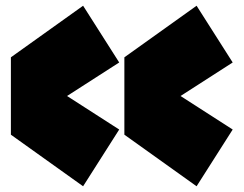

<svg xmlns="http://www.w3.org/2000/svg" viewBox="-20 -653 850 670"><path d="M18 -453 270 -633 396 -435 214 -318 396 -201 270 -3 18 -183ZM666 -633 792 -435 610 -318 792 -201 666 -3 414 -183V-453Z"/></svg>

Font: Gasoek One
Style: Regular
Weight: 400
Designer: Jiashuo Zhang
Foundry: JAMO
Version: Version 1.000; ttfautohint (v1.8.4.7-5d5b);gftools[0.9.29]